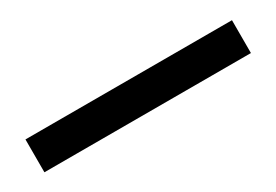

<svg xmlns="http://www.w3.org/2000/svg" viewBox="-10 -73 582 405"><g transform="rotate(-30 281.5 130.0)"><path d="M533 170V90H30V170Z"/></g></svg>

Font: IBM Plex Thai Text
Style: Regular
Weight: 450
Designer: Mike Abbink, Paul van der Laan, Pieter van Rosmalen, Ben Mitchell, Mark Frömberg
Foundry: Bold Monday
Version: Version 1.0